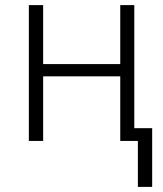

<svg xmlns="http://www.w3.org/2000/svg" viewBox="-20 -552 640 752"><path d="M520 180V0H451V-253H149V0H93V-532H149V-301H451V-532H506V-50H576V180Z"/></svg>

Font: Noto Sans Mono Light
Style: Regular
Weight: 300
Designer: Monotype Design Team
Foundry: Monotype Imaging Inc.
Version: Version 2.014; ttfautohint (v1.8.4.7-5d5b)